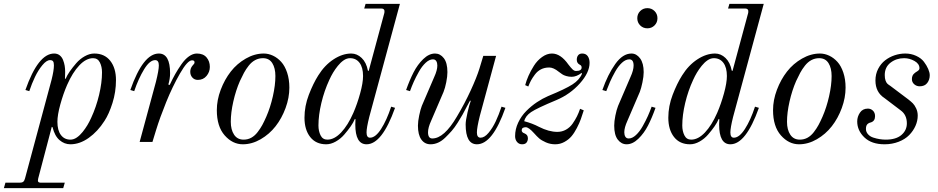

<svg xmlns="http://www.w3.org/2000/svg" viewBox="-96 -732 4836 990"><path d="M200 -104Q200 -60 218 -36Q236 -12 267 -12Q284 -12 300 -23Q316 -34 330 -51.5Q344 -69 354.5 -86.5Q365 -104 374 -124Q400 -180 415 -243Q430 -306 430 -359Q430 -388 419 -410Q408 -432 384 -432Q348 -432 313 -395Q278 -358 250 -294Q230 -248 215 -193.5Q200 -139 200 -104ZM-76 238 -68 210H6Q18 210 24 205Q30 200 33 188L170 -321Q182 -369 182 -395Q182 -410 177.5 -416Q173 -422 162 -422Q144 -422 122.5 -396Q101 -370 84.5 -335.5Q68 -301 55 -262L35 -268Q101 -456 183 -456Q200 -456 211.5 -447Q223 -438 229 -423Q235 -408 237.5 -393Q240 -378 240 -361L239 -327L242 -325Q250 -344 264 -364Q278 -384 297 -406Q316 -428 341 -442Q366 -456 390 -456Q443 -456 472.5 -418.5Q502 -381 502 -319Q502 -258 484 -201Q466 -144 443 -109Q408 -54 361.5 -21Q315 12 267 12Q236 12 211 -9.5Q186 -31 175 -76L171 -78L101 188Q98 200 101 205Q104 210 116 210H238L230 238Z M576 -268Q642 -456 723 -456Q781 -456 781 -354Q781 -326 772 -296L779 -294Q794 -326 807.5 -350Q821 -374 839.5 -400.5Q858 -427 878.5 -441.5Q899 -456 919 -456Q952 -456 969 -436Q986 -416 986 -387Q986 -361 969 -340.5Q952 -320 924 -320Q907 -320 896 -332Q885 -344 885 -362Q885 -380 897 -394Q907 -404 907 -409Q907 -412 906.5 -414.5Q906 -417 903 -419Q900 -421 894 -421Q871 -421 832 -353Q793 -285 760.5 -204.5Q728 -124 709 -62L690 0H624L708 -310Q723 -370 723 -395Q723 -422 704 -422Q676 -422 647 -374.5Q618 -327 596 -262Z M1094 -104Q1094 -63 1111 -37.5Q1128 -12 1160 -12Q1182 -12 1200 -22Q1218 -32 1232.5 -51Q1247 -70 1256.5 -87.5Q1266 -105 1277 -130Q1298 -178 1311 -235.5Q1324 -293 1324 -340Q1324 -381 1308 -406.5Q1292 -432 1260 -432Q1238 -432 1219.5 -422Q1201 -412 1186.5 -393.5Q1172 -375 1162 -356.5Q1152 -338 1141 -314Q1120 -266 1107 -208.5Q1094 -151 1094 -104ZM1022 -164Q1022 -216 1042 -269Q1062 -322 1094 -363Q1126 -404 1171.5 -430Q1217 -456 1264 -456Q1288 -456 1311.5 -445Q1335 -434 1354 -413Q1373 -392 1384.5 -357.5Q1396 -323 1396 -280Q1396 -228 1376.5 -175Q1357 -122 1325 -81Q1293 -40 1248 -14Q1203 12 1156 12Q1103 12 1062.5 -34Q1022 -80 1022 -164Z M1546 -85Q1546 -56 1557 -34Q1568 -12 1592 -12Q1628 -12 1663 -49Q1698 -86 1726 -150Q1746 -196 1761 -250.5Q1776 -305 1776 -340Q1776 -384 1758 -408Q1740 -432 1709 -432Q1692 -432 1676 -421Q1660 -410 1646 -392.5Q1632 -375 1621.5 -357.5Q1611 -340 1602 -320Q1576 -264 1561 -201Q1546 -138 1546 -85ZM1474 -125Q1474 -185 1496.5 -243.5Q1519 -302 1545 -343Q1578 -396 1624 -426Q1670 -456 1715 -456Q1745 -456 1769 -433Q1793 -410 1801 -368L1805 -366L1886 -666Q1890 -688 1870 -688H1782L1789 -712H1966L1808 -129Q1794 -73 1794 -49Q1794 -22 1812 -22Q1840 -22 1869 -67Q1898 -112 1921 -182L1941 -176Q1874 12 1794 12Q1736 12 1736 -90L1737 -117L1734 -119Q1726 -100 1712 -80Q1698 -60 1679 -38Q1660 -16 1635 -2Q1610 12 1586 12Q1533 12 1503.5 -25.5Q1474 -63 1474 -125Z M1998 -268Q2016 -319 2036.5 -359Q2057 -399 2086.5 -427.5Q2116 -456 2147 -456Q2174 -456 2192.5 -432Q2211 -408 2211 -360Q2211 -338 2205 -308Q2199 -278 2191 -258L2127 -109Q2111 -74 2111 -50Q2111 -18 2133 -18Q2194 -18 2260 -131Q2300 -198 2331 -265.5Q2362 -333 2376 -378L2396 -444H2462L2378 -134Q2363 -74 2363 -49Q2363 -22 2382 -22Q2402 -22 2423 -47Q2444 -72 2460 -106Q2476 -140 2490 -182L2510 -176Q2444 12 2363 12Q2305 12 2305 -90Q2305 -110 2314.5 -151.5Q2324 -193 2331 -211L2328 -214Q2324 -208 2311 -182.5Q2298 -157 2289 -141Q2280 -125 2264 -99.5Q2248 -74 2233 -57Q2218 -40 2200 -22.5Q2182 -5 2163 3.5Q2144 12 2124 12Q2094 12 2076.5 -12.5Q2059 -37 2059 -84Q2059 -106 2065.5 -137Q2072 -168 2079 -186L2143 -335Q2159 -370 2159 -394Q2159 -408 2153.5 -417Q2148 -426 2136 -426Q2118 -426 2099 -408.5Q2080 -391 2064 -362.5Q2048 -334 2037.5 -310.5Q2027 -287 2018 -262Z M2560 -30Q2560 -66 2576 -100Q2592 -134 2618 -160Q2644 -186 2672.5 -205Q2701 -224 2731 -237Q2819 -273 2855.5 -296.5Q2892 -320 2905 -352Q2903 -355 2903 -356Q2876 -336 2852 -336Q2837 -336 2823.5 -340Q2810 -344 2803 -349Q2796 -354 2785 -362Q2758 -384 2736 -384Q2712 -384 2693.5 -374.5Q2675 -365 2662 -347.5Q2649 -330 2642 -317Q2635 -304 2628 -286L2612 -293Q2618 -316 2629 -341Q2640 -366 2657 -393Q2674 -420 2699 -438Q2724 -456 2750 -456Q2795 -456 2835 -399Q2848 -382 2856.5 -374Q2865 -366 2874 -366Q2903 -366 2903 -384Q2903 -394 2894 -398Q2878 -406 2878 -424Q2878 -438 2885 -447Q2892 -456 2906 -456Q2925 -456 2934.5 -442.5Q2944 -429 2944 -408Q2944 -358 2894 -302Q2844 -246 2773 -216Q2672 -174 2642.5 -154Q2613 -134 2607 -107Q2649 -96 2683 -78Q2734 -52 2778 -52Q2802 -52 2822.5 -63.5Q2843 -75 2856.5 -94.5Q2870 -114 2879 -132Q2888 -150 2895 -171L2914 -163Q2906 -138 2899 -118Q2892 -98 2878.5 -72Q2865 -46 2850.5 -29Q2836 -12 2814 0Q2792 12 2767 12Q2741 12 2718.5 2Q2696 -8 2684 -18.5Q2672 -29 2657 -46Q2630 -76 2615 -76Q2594 -76 2594 -60Q2594 -49 2609 -44Q2626 -37 2626 -19Q2626 -6 2619 3Q2612 12 2596 12Q2580 12 2570 0Q2560 -12 2560 -30Z M3010 -268Q3038 -348 3076.5 -402Q3115 -456 3160 -456Q3186 -456 3204.5 -431Q3223 -406 3223 -360Q3223 -338 3216.5 -307Q3210 -276 3203 -258L3139 -109Q3123 -74 3123 -50Q3123 -36 3128.5 -27Q3134 -18 3146 -18Q3164 -18 3183 -35.5Q3202 -53 3218 -81.5Q3234 -110 3244.5 -133.5Q3255 -157 3264 -182L3284 -176Q3266 -125 3245.5 -85Q3225 -45 3195.5 -16.5Q3166 12 3135 12Q3108 12 3089.5 -12Q3071 -36 3071 -84Q3071 -106 3077 -136Q3083 -166 3091 -186L3155 -335Q3171 -370 3171 -394Q3171 -426 3149 -426Q3130 -426 3111 -408.5Q3092 -391 3076 -362.5Q3060 -334 3049.5 -310Q3039 -286 3030 -262ZM3205 -601Q3190 -616 3190 -638Q3190 -660 3205 -675Q3220 -690 3242 -690Q3264 -690 3279 -675Q3294 -660 3294 -638Q3294 -616 3279 -601Q3264 -586 3242 -586Q3220 -586 3205 -601Z M3422 -85Q3422 -56 3433 -34Q3444 -12 3468 -12Q3504 -12 3539 -49Q3574 -86 3602 -150Q3622 -196 3637 -250.5Q3652 -305 3652 -340Q3652 -384 3634 -408Q3616 -432 3585 -432Q3568 -432 3552 -421Q3536 -410 3522 -392.5Q3508 -375 3497.5 -357.5Q3487 -340 3478 -320Q3452 -264 3437 -201Q3422 -138 3422 -85ZM3350 -125Q3350 -185 3372.5 -243.5Q3395 -302 3421 -343Q3454 -396 3500 -426Q3546 -456 3591 -456Q3621 -456 3645 -433Q3669 -410 3677 -368L3681 -366L3762 -666Q3766 -688 3746 -688H3658L3665 -712H3842L3684 -129Q3670 -73 3670 -49Q3670 -22 3688 -22Q3716 -22 3745 -67Q3774 -112 3797 -182L3817 -176Q3750 12 3670 12Q3612 12 3612 -90L3613 -117L3610 -119Q3602 -100 3588 -80Q3574 -60 3555 -38Q3536 -16 3511 -2Q3486 12 3462 12Q3409 12 3379.5 -25.5Q3350 -63 3350 -125Z M3962 -104Q3962 -63 3979 -37.5Q3996 -12 4028 -12Q4050 -12 4068 -22Q4086 -32 4100.5 -51Q4115 -70 4124.5 -87.5Q4134 -105 4145 -130Q4166 -178 4179 -235.5Q4192 -293 4192 -340Q4192 -381 4176 -406.5Q4160 -432 4128 -432Q4106 -432 4087.5 -422Q4069 -412 4054.5 -393.5Q4040 -375 4030 -356.5Q4020 -338 4009 -314Q3988 -266 3975 -208.5Q3962 -151 3962 -104ZM3890 -164Q3890 -216 3910 -269Q3930 -322 3962 -363Q3994 -404 4039.5 -430Q4085 -456 4132 -456Q4156 -456 4179.5 -445Q4203 -434 4222 -413Q4241 -392 4252.5 -357.5Q4264 -323 4264 -280Q4264 -228 4244.5 -175Q4225 -122 4193 -81Q4161 -40 4116 -14Q4071 12 4024 12Q3971 12 3930.5 -34Q3890 -80 3890 -164Z M4324 -106Q4324 -130 4338 -151Q4352 -172 4379 -172Q4394 -172 4405 -161.5Q4416 -151 4416 -133Q4416 -108 4395 -101Q4382 -98 4375.5 -90.5Q4369 -83 4369 -67Q4369 -52 4379.5 -40Q4390 -28 4407 -22.5Q4424 -17 4440 -14.5Q4456 -12 4471 -12Q4524 -12 4552 -36Q4580 -60 4580 -96Q4580 -140 4548 -163L4465 -226Q4418 -256 4418 -317Q4418 -350 4432 -377Q4446 -404 4468 -421Q4490 -438 4517 -447Q4544 -456 4572 -456Q4602 -456 4628 -444Q4654 -432 4668 -413.5Q4682 -395 4690 -376.5Q4698 -358 4698 -344Q4698 -321 4685 -304Q4672 -287 4646 -287Q4630 -287 4618 -297.5Q4606 -308 4606 -324Q4606 -344 4619 -354Q4623 -358 4633 -364Q4645 -371 4645 -380Q4645 -403 4619.5 -417.5Q4594 -432 4566 -432Q4526 -432 4496 -409Q4466 -386 4466 -345Q4466 -328 4470 -317Q4474 -306 4479 -301Q4484 -296 4495 -289L4588 -219Q4602 -208 4611 -199Q4620 -190 4628 -173Q4636 -156 4636 -136Q4636 -109 4624.5 -83Q4613 -57 4592 -35.5Q4571 -14 4537.5 -1Q4504 12 4465 12Q4398 12 4361 -23.5Q4324 -59 4324 -106Z"/></svg>

Font: Old Standard TT
Style: Italic
Weight: 400
Italic angle: -15.2°
Designer: Alexey Kryukov <alexios@thessalonica.org.ru>
Version: Version 2.2